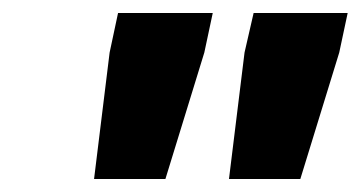

<svg xmlns="http://www.w3.org/2000/svg" viewBox="-20 -708 556 296"><path d="M333 -432 357 -627 371 -688H516L503 -627L443 -432ZM125 -432 149 -627 162 -688H308L295 -627L235 -432Z"/></svg>

Font: Saira Thin Expanded
Style: Bold Italic
Weight: 700
Width: 7
Italic angle: -12°
Version: Version 1.101